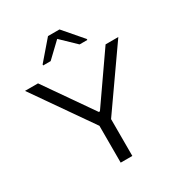

<svg xmlns="http://www.w3.org/2000/svg" viewBox="-208 -1057 1128 1201"><g transform="rotate(-30 356.0 -456.5)"><path d="M313 0V-266L19 -688H113L353 -343H361L601 -688H693L397 -266V0ZM197 -769V-776L315 -913H398L516 -776V-769H460L356 -869L251 -769Z"/></g></svg>

Font: Saira Expanded
Style: Regular
Weight: 400
Width: 7
Designer: Hector Gatti with collaboration of the Omnibus-Type team
Foundry: Omnibus-Type
Version: Version 1.100; ttfautohint (v1.8.3)